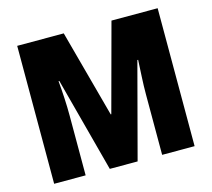

<svg xmlns="http://www.w3.org/2000/svg" viewBox="-102 -837 1060 960"><g transform="rotate(-15 427.5 -357.0)"><path d="M352 0 222 -490H218Q222 -447 224.5 -399.5Q227 -352 227 -310V0H64V-714H305L427 -262H430L552 -714H791V0H623V-313Q623 -356 625.5 -402.5Q628 -449 630 -490H626L496 0Z"/></g></svg>

Font: Noto Sans Lao UI Cond Blk
Style: Regular
Weight: 900
Width: 3
Designer: Monotype Design Team
Foundry: Monotype Imaging Inc.
Version: Version 2.000; ttfautohint (v1.8.4.7-5d5b)